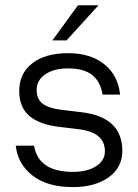

<svg xmlns="http://www.w3.org/2000/svg" viewBox="-20 -716 535 744"><path d="M361.5 -695.5 238 -559.5H183L282 -695.5ZM287 -215 208 -224.5Q133 -233.5 93.8 -266.8Q54.5 -300 54.5 -364Q54.5 -431.5 105.2 -470.8Q156 -510 244 -510Q331 -510 384.2 -467Q437.5 -424 445.5 -349.5H377.5Q369 -401 336.5 -426Q304 -451 243.5 -451Q189 -451 155.5 -428Q122 -405 122 -367.5Q122 -331 145.8 -313.8Q169.5 -296.5 217 -290.5L297 -281Q454 -262 454 -131Q454 -67 401.2 -29Q348.5 9 262 9Q164.5 9 106.8 -35.2Q49 -79.5 41 -151.5H112Q129 -50 262.5 -50Q318 -50 352.2 -71.8Q386.5 -93.5 386.5 -130Q386.5 -202.5 287 -215Z"/></svg>

Font: Overused Grotesk Book
Style: Regular
Weight: 375
Version: Version 0.004